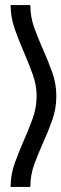

<svg xmlns="http://www.w3.org/2000/svg" viewBox="-20 -655 243 760"><path d="M100 -635Q100 -588 116 -544Q132 -500 151.5 -456.5Q171 -413 187 -368Q203 -323 203 -275Q203 -225 187 -180Q171 -135 151.5 -92Q132 -49 116 -5.5Q100 38 100 85H22Q22 37 38 -8Q54 -53 73.5 -97Q93 -141 109 -185Q125 -229 125 -275Q125 -318 109 -362Q93 -406 73.5 -451Q54 -496 38 -541.5Q22 -587 22 -635H100Z"/></svg>

Font: Googee
Style: Regular
Weight: 400
Designer: Peter Wiegel
Foundry: CATFonts Peter Wiegel
Version: 1.000